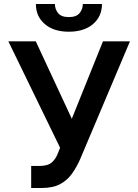

<svg xmlns="http://www.w3.org/2000/svg" viewBox="-20 -935 696 965"><path d="M188.6 9.9H136.7V-100.9H178.3Q220.5 -100.9 240.9 -119.1Q261.4 -137.4 272.4 -168L282 -192.5L22 -727.3H159.8L340.9 -338.1L497.5 -727.3H633.2L382.5 -134.2Q365.4 -95.9 342.5 -63Q319.6 -30.2 283.2 -10.1Q246.8 9.9 188.6 9.9ZM326 -775.6Q250 -775.6 205.3 -813.9Q160.5 -852.3 160.5 -913.7V-914.8H256Q256 -889.2 272 -869.1Q288 -849.1 326 -849.1Q363.6 -849.1 379.8 -869Q396 -888.8 396.3 -914.8H492.5Q492.5 -852.6 447.6 -814.1Q402.7 -775.6 326 -775.6Z"/></svg>

Font: Linik Sans SemiBold
Style: Regular
Weight: 600
Designer: Rasmus Andersson (font), Cristiano Sobral (main changes)
Foundry: rsms
Version: Version 3.018;June 1, 2022;FontCreator 14.0.0.2814 64-bit; t